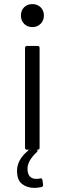

<svg xmlns="http://www.w3.org/2000/svg" viewBox="-20 -730 294 936"><path d="M102 -10V-496Q102 -506 112 -506H163Q173 -506 173 -496V-10Q173 0 163 0H112Q102 0 102 -10ZM82 -654Q82 -679 97.5 -694.5Q113 -710 138 -710Q162 -710 178 -694.5Q194 -679 194 -654Q194 -630 178 -614Q162 -598 138 -598Q113 -598 97.5 -614Q82 -630 82 -654ZM190 173Q190 179 182 182Q162 186 148 186Q112 186 87.5 167Q63 148 63 103Q63 50 114 7Q115 6 116 5Q117 4 117 3Q121 0 128 0H155Q163 0 163 5Q163 9 159 12Q114 54 114 93Q114 102 115 106Q121 142 157 142Q169 142 175 140L178 139Q185 139 187 148L190 170Z"/></svg>

Font: Barlow Semi Condensed
Style: Regular
Weight: 400
Width: 4
Designer: Jeremy Tribby
Foundry: Tribby Type
Version: Version 1.408;December 10, 2018;FontCreator 11.5.0.2430 64-b